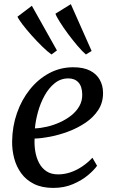

<svg xmlns="http://www.w3.org/2000/svg" viewBox="-20 -892 550 922"><path d="M446.1 -96Q432.4 -76 402.6 -50.9Q372.9 -25.9 330.5 -7.8Q288.1 10.4 236 10.4Q181.7 10.4 143.5 -8.6Q105.4 -27.6 82 -59.8Q58.5 -92.1 48.1 -131.9Q37.6 -171.7 38.2 -212.9Q39.1 -285.2 61.6 -349.4Q84.2 -413.7 123.9 -463Q163.5 -512.3 216.6 -540.7Q269.6 -569 331.7 -569Q380.7 -569 412.2 -552.9Q443.7 -536.9 459.1 -509Q474.6 -481.2 474.8 -446.7Q475.3 -399.6 451.9 -363.9Q428.5 -328.1 390.3 -302.4Q352.1 -276.8 307.6 -260.2Q263.1 -243.6 220.3 -235.5Q177.5 -227.3 146.2 -226.6Q144.4 -195.2 149.5 -164.7Q154.6 -134.2 167.8 -109.2Q180.9 -84.2 203.4 -69.4Q225.8 -54.6 258.6 -54.6Q289.1 -54.6 318.1 -64.4Q347.2 -74.2 374 -92.1Q400.8 -110 423.8 -134.5ZM308.4 -515.5Q271.4 -515.5 242.8 -492.5Q214.2 -469.5 194.1 -433Q174 -396.5 162.5 -354.9Q150.9 -313.2 147.6 -275.5Q175.3 -276.5 206.5 -283.8Q237.8 -291.1 267.7 -304.7Q297.6 -318.2 322.1 -337.5Q346.5 -356.9 360.9 -382Q375.3 -407.2 374.9 -437.6Q374.5 -476.5 356.8 -496Q339.1 -515.5 308.4 -515.5ZM227.2 -630.4Q209.2 -643 183.6 -667.9Q158 -692.7 132.5 -721.3Q106.9 -749.9 88.1 -774.6Q69.3 -799.2 63.9 -811.9L133 -864.2L253.4 -649.8ZM392.5 -630.4Q375.5 -644.6 352.4 -671.8Q329.3 -698.9 306.4 -729.7Q283.6 -760.5 267.1 -786.9Q250.5 -813.2 246.3 -826.3L320.2 -872L420 -647.2Z"/></svg>

Font: Merriweather Light
Style: Italic
Weight: 300
Italic angle: -7.8°
Designer: Eben Sorkin
Foundry: Eben Sorkin
Version: Version 2.101